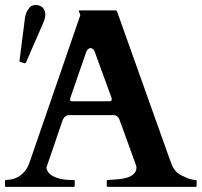

<svg xmlns="http://www.w3.org/2000/svg" viewBox="-21 -729 788 749"><path d="M-1.5 -22.9Q-1.5 -26.9 2.4 -26.9Q11.7 -27.3 24.2 -29.5Q36.6 -31.7 49.6 -38.8Q62.5 -45.9 74.7 -59.8Q86.9 -73.7 95.2 -98.1L291.5 -667.5Q291.5 -667 291.7 -668Q292 -668.9 292 -669.9Q292 -673.3 289.3 -678.5Q286.6 -683.6 286.6 -686Q286.6 -688.5 288.6 -688.5H430.2Q431.2 -688 432.9 -687.5Q434.6 -687 435.5 -684.6L642.1 -105Q647 -91.3 651.4 -81.5Q655.8 -71.8 661.9 -64.2Q668 -56.6 677.2 -50.5Q686.5 -44.4 701.2 -38.1Q708 -34.7 719.7 -30.8Q731.4 -26.9 742.2 -26.9Q744.6 -26.9 745.4 -25.4Q746.1 -23.9 746.1 -22.5V-3.9Q746.1 -2.9 745.4 -1.5Q744.6 0 742.2 0H399.4Q397 0 396.2 -1.5Q395.5 -2.9 395.5 -3.9V-22.9Q395.5 -23.9 396.2 -25.4Q397 -26.9 399.4 -26.9Q401.4 -26.9 403.3 -27.1Q405.3 -27.3 406.2 -27.3Q411.6 -27.8 421.6 -28.3Q431.6 -28.8 443.4 -30Q455.1 -31.2 467 -33.9Q479 -36.6 488.8 -41.7Q498.5 -46.9 504.9 -55.2Q511.2 -63.5 511.2 -75.7Q511.2 -78.6 510.3 -82.5L446.3 -258.8Q445.8 -259.8 444.6 -263.2Q443.4 -266.6 440.7 -270.3Q438 -273.9 433.8 -276.9Q429.7 -279.8 423.8 -279.8H247.6Q241.2 -279.8 236.8 -276.9Q232.4 -273.9 229.5 -270.5Q226.6 -267.1 224.9 -263.7Q223.1 -260.3 223.1 -259.8Q207.5 -213.9 196.8 -182.4Q186 -150.9 179 -130.4Q171.9 -109.9 168 -98.6Q164.1 -87.4 162.4 -82.3Q160.6 -77.1 160.4 -75.9Q160.2 -74.7 160.2 -74.7Q160.2 -73.2 160.6 -71.5Q161.1 -69.8 161.6 -68.4Q165.5 -56.2 176 -48.1Q186.5 -40 200.2 -35.4Q213.9 -30.8 228.3 -28.8Q242.7 -26.9 253.9 -26.9H266.6Q269 -26.9 269.8 -25.4Q270.5 -23.9 270.5 -22.9V-3.9Q270.5 -2.9 269.8 -1.5Q269 0 266.6 0H2.4Q-1.5 0 -1.5 -3.9ZM254.4 -350.1Q253.4 -347.7 252.9 -345.2Q252.4 -342.8 252.4 -340.3Q252.4 -337.4 253.9 -335.7Q255.4 -334 259.8 -334H406.2Q411.6 -334 413.3 -336.2Q415 -338.4 415 -341.3Q415 -343.8 414.6 -345.7Q414.1 -347.7 413.1 -350.1L348.1 -528.3Q345.7 -535.2 340.8 -538.3Q335.9 -541.5 332 -541.5Q328.1 -541.5 323.2 -537.8Q318.4 -534.2 315.9 -527.8ZM58.6 -487.3Q56.2 -488.3 55.7 -489.3Q55.2 -490.2 55.2 -492.7L76.2 -657.7Q77.1 -665.5 79.6 -673.1Q82 -680.7 85.7 -687Q89.4 -693.4 93.3 -698.2Q97.2 -703.1 101.1 -705.1Q108.9 -709.5 118.7 -709.5Q128.9 -709.5 137.9 -704.6Q147 -699.7 151.4 -690.9Q153.8 -686 154.8 -681.4Q155.8 -676.8 155.8 -671.9Q155.8 -663.1 153.1 -654.5Q150.4 -646 147 -638.2L80.6 -485.8Q78.6 -481.9 76.2 -481.9Z"/></svg>

Font: Cardo
Style: Bold
Weight: 700
Designer: David J. Perry
Foundry: David J. Perry
Version: Version 1.0011